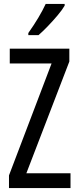

<svg xmlns="http://www.w3.org/2000/svg" viewBox="-20 -963 401 983"><path d="M341 0H26V-65L244 -638H30V-714H335V-648L115 -76H341ZM311 -934Q299 -913 275 -884.5Q251 -856 224.5 -828.5Q198 -801 177 -783H125V-794Q183 -876 214 -943H311Z"/></svg>

Font: Noto Sans Malayalam ExtraCondensed
Style: Regular
Weight: 400
Width: 2
Designer: Jelle Bosma - Monotype Design Team
Foundry: Monotype Imaging Inc.
Version: Version 2.104; ttfautohint (v1.8.4.7-5d5b)